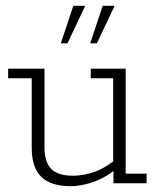

<svg xmlns="http://www.w3.org/2000/svg" viewBox="-20 -630 552 660"><path d="M223 10Q155 10 122 -22Q89 -54 89 -122V-361H8V-394H133V-123Q133 -73 156 -49.5Q179 -26 231 -26Q267 -26 305.5 -39.5Q344 -53 389 -91L369 -67V-361H292V-394H412V-33H484V0H370V-54L389 -58Q352 -24 307.5 -7Q263 10 223 10ZM189 -481 232 -610H273L212 -481ZM290 -481 333 -610H374L313 -481Z"/></svg>

Font: Rokkitt ExtraLight
Style: Regular
Weight: 250
Version: Version 3.103